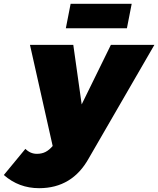

<svg xmlns="http://www.w3.org/2000/svg" viewBox="-122 -782 829 1006"><path d="M543 -634H223L248 -762H568ZM83 204Q-23 204 -102 135L11 -2Q37 24 71 24Q97 24 116.2 14.2Q135.5 4.5 154 -17L35 -547H262L306 -235L459 -547H687L344 46Q257 204 83 204Z"/></svg>

Font: Argentum Sans Black
Style: Italic
Weight: 900
Italic angle: -11°
Designer: Julieta Ulanovsky (font), Cristiano Sobral (main changes and remaster)
Foundry: Julieta Ulanovsky (font), Cristiano Sobral (main changes and remaster)
Version: Version 2.007;June 15, 2022;FontCreator 14.0.0.2814 64-bit; 